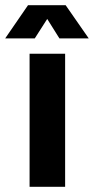

<svg xmlns="http://www.w3.org/2000/svg" viewBox="-61 -720 362 740"><path d="M53 0H190V-513H53ZM-41 -572H73L121 -647L168 -572H281L192 -700H47Z"/></svg>

Font: Vanilla Cream ExtraBold
Style: Regular
Weight: 800
Designer: Jeremy Tribby, Jinavaṁso
Foundry: Tribby Type
Version: Version 1.422;Glyphs 3.1.2 (3151)